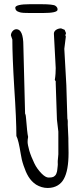

<svg xmlns="http://www.w3.org/2000/svg" viewBox="-20 -889 403 927"><path d="M187.5 -826.2C233.4 -826.2 256.3 -831.5 257.8 -841.3C258.8 -849.6 254.9 -856 247.1 -861.3C241.2 -865.7 218.3 -868.7 179.2 -868.7H125C78.1 -868.7 54.7 -862.8 53.7 -852.1C53.7 -841.8 59.6 -834.5 70.8 -831.5H70.3C85.9 -826.2 86.4 -826.2 164.6 -826.2ZM310.1 -221.7 307.1 -287.1C307.1 -296.9 308.1 -308.1 305.2 -316.4L300.3 -478C297.4 -535.6 293.5 -595.7 290.5 -653.3L297.9 -712.9L295.4 -718.8L298.8 -729L292 -745.1L274.9 -752C258.8 -752 240.2 -742.7 240.2 -726.6L249 -560.5C249 -542.5 248 -523.4 244.6 -502.9L249 -496.6V-486.8L254.9 -311.5C256.8 -292.5 259.8 -272.9 261.7 -253.4V-144L258.8 -111.8V-100.6C259.3 -99.6 259.3 -96.2 258.8 -90.8C258.8 -88.9 258.3 -86.4 258.3 -85C257.8 -76.7 256.8 -71.3 256.3 -67.4C255.9 -63 254.9 -58.1 252.4 -51.8C250 -43.5 243.2 -38.1 236.8 -34.7C232.4 -32.7 225.1 -31.7 214.4 -31.7C205.1 -31.7 193.8 -38.1 181.2 -50.8C167.5 -64.9 154.8 -81.1 145.5 -101.1C135.7 -121.6 127.4 -141.6 121.6 -161.1C116.2 -181.2 113.3 -195.3 113.3 -203.1C113.3 -210.4 113.8 -217.8 115.7 -228C112.3 -242.2 109.4 -273.4 106 -314.9C105.5 -326.2 104 -335.4 101.1 -340.8L92.8 -668C92.8 -721.2 81.1 -748 59.1 -748C44.4 -748 32.7 -731.9 32.7 -718.3C34.2 -712.4 37.6 -704.6 39.6 -698.2C39.6 -646.5 42.5 -569.3 48.8 -465.8C55.7 -363.3 59.1 -284.2 59.1 -232.4C66.4 -219.2 73.2 -188.5 80.1 -146C82.5 -128.9 86.9 -109.9 93.8 -89.8C107.4 -49.3 123 -18.1 154.3 2.4C171.4 12.7 190.4 18.6 210 18.6C249.5 18.6 274.9 -0.5 288.1 -24.9C303.7 -52.7 311 -94.7 311 -150.9C311 -169.9 310.1 -189.5 310.1 -208.5Z"/></svg>

Font: Amatic Mod Bold ONEptTWO
Style: Bold
Weight: 700
Designer: David Occhino Design
Foundry: David Occhino Design
Version: Version 1.2